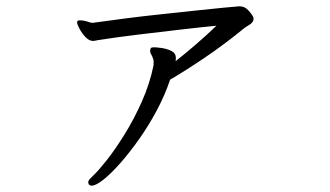

<svg xmlns="http://www.w3.org/2000/svg" viewBox="-20 -530 1040 605"><path d="M736 -510Q751 -510 762 -498Q773 -486 776 -480Q779 -476 779 -471Q779 -459 763 -450Q759 -448 755.5 -445.5Q752 -443 748 -440Q687 -390 624 -347.5Q561 -305 516 -279Q500 -231 474.5 -183Q449 -135 419 -92.5Q389 -50 359.5 -16.5Q330 17 306 36Q282 55 269 55Q263 55 260 51Q258 47 258 45Q258 39 264 33Q270 27 275 22Q290 8 316.5 -25.5Q343 -59 372.5 -106.5Q402 -154 427 -210Q452 -266 464 -325V-330Q464 -333 464 -336.5Q464 -340 463 -343Q460 -353 456.5 -358.5Q453 -364 453 -370Q453 -372 455 -378Q457 -381 465 -381Q471 -381 487.5 -379Q504 -377 519 -370Q534 -363 534 -348Q534 -346 534 -343Q534 -340 533 -337Q560 -358 595.5 -388.5Q631 -419 662 -449Q611 -444 546.5 -436.5Q482 -429 416 -421Q350 -413 291 -404Q285 -403 281 -402Q277 -401 273 -401Q261 -401 249.5 -413Q238 -425 230.5 -439.5Q223 -454 223 -459Q223 -464 226 -465Q228 -466 232 -466Q239 -466 248 -464Q257 -462 261 -460Q269 -458 272 -458Q274 -458 276 -458.5Q278 -459 279 -459Q322 -465 376 -472Q430 -479 487 -485Q544 -491 594.5 -496.5Q645 -502 682 -505.5Q719 -509 732 -510Z"/></svg>

Font: Moon Stars Kai T HW
Style: Regular
Weight: 400
Designer: GuiWonder
Version: Version 1.101